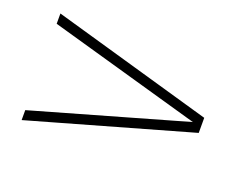

<svg xmlns="http://www.w3.org/2000/svg" viewBox="-65 -581 710 562"><g transform="rotate(20 290.0 -300.0)"><path d="M40 -165 513 -300 40 -434V-466L540 -323V-276L40 -134Z"/></g></svg>

Font: Urbanist
Style: Regular
Weight: 400
Designer: Corey Hu
Foundry: Corey Hu
Version: Version 1.2; befe77262ef67d88f1d94aa3d2e49ef1327b4483